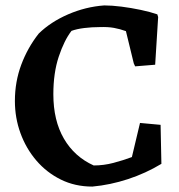

<svg xmlns="http://www.w3.org/2000/svg" viewBox="-20 -677 662 709"><path d="M321 12Q257 12 204.5 -14Q152 -40 114 -84.5Q76 -129 55.5 -185.5Q35 -242 35 -304Q35 -375 58.5 -438Q82 -501 123 -553Q167 -596 231.5 -624Q296 -652 365 -657Q393 -657 428.5 -652.5Q464 -648 499.5 -640.5Q535 -633 561 -624L564 -614L553 -438L479 -432L474 -443L445 -562Q423 -570 401 -574Q379 -578 349 -577Q319 -577 291 -573.5Q263 -570 244 -563Q217 -528 197 -468Q177 -408 177 -329Q177 -232 216 -165Q255 -98 326 -66Q363 -66 399 -75.5Q435 -85 467 -97L497 -223L573 -216L576 -72Q518 -37 452.5 -15.5Q387 6 321 12Z"/></svg>

Font: Labrada SemiBold
Style: Regular
Weight: 600
Designer: Mercedes Jáuregui
Foundry: Omnibus-Type Team
Version: Version 1.000; ttfautohint (v1.8.4.7-5d5b)